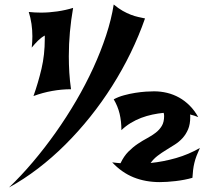

<svg xmlns="http://www.w3.org/2000/svg" viewBox="-20 -768 941 854"><path d="M869.1 -109.9Q860.4 -90.8 854.2 -74.7Q848.1 -58.6 844.5 -43.2Q840.8 -27.8 838.9 -12Q836.9 3.9 835.9 22.9Q818.8 27.8 799.6 31.5Q780.3 35.2 761.2 37.4Q742.2 39.6 724.1 40.8Q706.1 42 690.9 42Q627 42 574.2 20.8Q521.5 -0.5 479 -45.9Q488.3 -44.4 497.6 -43.7Q506.8 -43 516.1 -42Q530.8 -73.2 551 -93.5Q571.3 -113.8 592.8 -128.2Q614.3 -142.6 635.3 -153.8Q656.2 -165 672.9 -178Q689.5 -190.9 699.7 -208Q710 -225.1 710 -252Q710 -255.9 709.5 -259Q709 -262.2 708 -266.1Q683.1 -263.7 657.7 -258.3Q632.3 -252.9 607.9 -243.7Q583.5 -234.4 561 -220.7Q538.6 -207 520 -189Q520 -228.5 512 -262.2Q503.9 -295.9 485.8 -326.2Q506.3 -337.4 531.5 -344.2Q556.6 -351.1 581.5 -355Q606.4 -358.9 628.4 -360.4Q650.4 -361.8 665 -361.8Q694.8 -361.8 723.1 -355Q751.5 -348.1 776.9 -334Q802.2 -319.8 823.7 -298.3Q845.2 -276.9 861.8 -247.1Q844.2 -254.4 825.2 -258.8Q826.2 -255.9 826.2 -253.2Q826.2 -250.5 826.2 -248Q826.2 -215.3 816.7 -192.9Q807.1 -170.4 792 -153.8Q776.9 -137.2 757.6 -125Q738.3 -112.8 718.8 -100.8Q699.2 -88.9 681.2 -75.2Q663.1 -61.5 649.9 -43Q706.5 -48.8 762.9 -64.9Q819.3 -81.1 869.1 -109.9ZM625 -686Q598.1 -608.9 561.3 -533.2Q524.4 -457.5 479.2 -386Q434.1 -314.5 381.3 -248.5Q328.6 -182.6 270.5 -124.8Q212.4 -66.9 149.2 -18.6Q85.9 29.8 20 65.9Q73.7 14.6 126.2 -47.4Q178.7 -109.4 227.3 -178Q275.9 -246.6 318.6 -319.6Q361.3 -392.6 395 -466.1Q428.7 -539.6 452.1 -611.1Q475.6 -682.6 485.8 -748Q506.8 -730.5 525.9 -719.7Q544.9 -709 562.3 -702.4Q579.6 -695.8 595.2 -692.4Q610.8 -689 625 -686ZM305.2 -732.9Q295.9 -679.7 291 -626.2Q286.1 -572.8 286.1 -518.1Q286.1 -481.4 288.3 -445.1Q290.5 -408.7 295.9 -371.1Q254.4 -371.1 212.2 -363.5Q169.9 -356 128.9 -340.8Q149.9 -399.9 164.6 -462.2Q179.2 -524.4 179.2 -595.2V-609.9Q163.6 -601.6 149.2 -587.4Q134.8 -573.2 121.1 -556.2Q124 -581.5 124 -606.9Q124 -634.3 120.1 -661.4Q116.2 -688.5 107.9 -714.8Q134.8 -711.9 162.1 -711.9Q198.2 -711.9 235.1 -717.3Q272 -722.7 305.2 -732.9Z"/></svg>

Font: Shojumaru
Style: Regular
Weight: 400
Version: Version 1.001